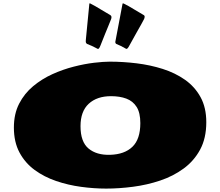

<svg xmlns="http://www.w3.org/2000/svg" viewBox="-20 -1085 1292 1127"><path d="M603 22Q531.7 22 455.8 11.7Q379.9 1.5 309.6 -22.5Q239.3 -46.4 183.3 -87.4Q127.4 -128.4 94.5 -189.7Q61.5 -251 61.5 -336.4Q61.5 -416.5 92.3 -476.3Q123 -536.1 174.3 -578.9Q225.6 -621.6 287.6 -649.7Q349.6 -677.7 413.1 -693.8Q476.6 -710 532 -716.6Q587.4 -723.1 624 -723.1Q701.7 -723.1 781.7 -713.4Q861.8 -703.6 935.1 -680.4Q1008.3 -657.2 1065.9 -616.7Q1123.5 -576.2 1157.2 -514.9Q1190.9 -453.6 1190.9 -367.7Q1190.9 -273.9 1154.8 -207Q1118.7 -140.1 1057.6 -95.5Q996.6 -50.8 919.9 -25.1Q843.3 0.5 761.5 11.2Q679.7 22 603 22ZM626.5 -176.3Q710.9 -178.7 757.3 -223.4Q803.7 -268.1 803.7 -362.3Q803.7 -422.9 782 -457.3Q760.3 -491.7 721.7 -506.1Q683.1 -520.5 631.8 -520.5Q549.3 -520.5 501 -476.1Q452.6 -431.6 452.6 -344.2Q452.6 -252.4 499.8 -213.1Q546.9 -173.8 626.5 -176.3ZM722.7 -797.9Q720.2 -797.9 718.8 -799.3Q701.2 -809.6 689.5 -815.2Q677.7 -820.8 662.6 -827.1Q656.7 -830.6 656.7 -837.9Q656.7 -840.8 657.7 -844Q658.7 -847.2 659.2 -851.6L699.2 -1062.5Q700.2 -1065.4 702.1 -1065.4Q702.6 -1065.4 707.5 -1063.5Q734.4 -1050.3 764.6 -1031.5Q794.9 -1012.7 821.8 -997.6Q829.1 -994.1 829.1 -987.3Q829.1 -980.5 825.7 -973.1Q814.9 -952.6 808.1 -940.4Q801.3 -928.2 794.4 -916.3Q787.6 -904.3 776.4 -884.3Q750.5 -838.4 739.7 -818.1Q729 -797.9 722.7 -797.9ZM555.7 -797.9Q552.7 -797.9 551.3 -799.3Q531.7 -809.6 519.8 -815.2Q507.8 -820.8 491.2 -827.1Q483.4 -832 483.4 -841.8Q483.4 -843.8 483.6 -845.9Q483.9 -848.1 483.9 -851.6L504.4 -1062.5Q504.4 -1065.4 507.3 -1065.4Q507.3 -1065.4 507.8 -1065.2Q508.3 -1064.9 508.8 -1064.9Q508.8 -1064.5 510.3 -1064.5Q511.7 -1064.5 511.7 -1063.5Q539.1 -1049.8 568.8 -1031.2Q598.6 -1012.7 625.5 -997.6Q634.3 -992.7 634.3 -984.4Q634.3 -979 632.3 -973.1Q624.5 -953.1 619.4 -940.9Q614.3 -928.7 609.4 -916.5Q604.5 -904.3 596.2 -884.3Q577.6 -838.4 569.8 -818.1Q562 -797.9 555.7 -797.9Z"/></svg>

Font: Seymour One
Style: Regular
Weight: 400
Designer: Vernon Adams
Foundry: Vernon Adams
Version: Version 1.100; ttfautohint (v1.8.4.7-5d5b);gftools[0.9.33]